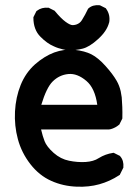

<svg xmlns="http://www.w3.org/2000/svg" viewBox="-20 -698 540 744"><path d="M277.8 25.4Q224.1 23.4 178.7 2.9Q132.3 -17.6 97.7 -62Q63.5 -106 49.3 -158.7Q35.2 -210.9 38.1 -266.1Q41 -321.3 60.1 -368.7Q69.8 -392.6 83.7 -412.6Q97.7 -432.6 115.7 -448.7Q151.4 -480 189.9 -494.6Q229 -508.8 269 -504.9Q308.6 -500.5 334.5 -487.3Q347.7 -480.5 361.3 -469.2Q375 -458 389.2 -441.9Q417 -411.1 432.1 -384.8Q437.5 -375.5 441.4 -365.2Q445.3 -355 447.8 -344Q450.2 -333 451.7 -320.8Q453.1 -303.2 453.9 -283.2Q454.6 -263.2 454.1 -241.2V-238.8L453.1 -236.8L443.4 -217.3L442.4 -215.3L440.4 -213.9Q437.5 -211.4 434.3 -209.2Q431.2 -207 428 -205.3Q424.8 -203.6 421.6 -202.1Q418.5 -200.7 415.3 -199.5Q412.1 -198.2 408.9 -197.5Q405.8 -196.8 402.3 -196.3H401.9H401.4H139.2Q145.5 -169.4 152.8 -150.9Q156.7 -140.6 165.5 -129.2Q174.3 -117.7 188 -105.5Q215.3 -81.5 247.6 -75.2Q280.8 -68.4 312 -70.3Q327.1 -71.3 339.8 -75Q352.5 -78.6 362.8 -85.4Q388.2 -101.1 417.5 -105.5L420.4 -106L423.3 -104.5L442.9 -94.7L444.8 -93.8L445.8 -92.3Q460.4 -75.7 458 -49.8V-47.9L457 -46.4L445.3 -22.9L444.3 -20.5L441.9 -19Q405.3 4.9 364.7 16.1Q324.2 27.3 277.8 25.4ZM356.9 -292Q348.1 -356 314.9 -384.3Q279.3 -414.6 244.6 -411.1Q209.5 -407.7 183.6 -381.8Q171.9 -370.1 160.9 -347.4Q149.9 -324.7 140.1 -292ZM242.7 -502.9Q233.4 -504.4 224.1 -506.6Q214.8 -508.8 205.8 -511.7Q196.8 -514.6 188.5 -518.6Q181.6 -521.5 175.3 -525.1Q168.9 -528.8 162.4 -533.4Q155.8 -538.1 149.4 -543.7Q143.1 -549.3 136.7 -555.7Q123 -569.3 116.2 -587.9Q109.4 -606.4 109.4 -628.9V-631.3L110.4 -633.3L120.1 -652.8L121.1 -654.8L123 -656.2Q141.6 -670.4 167 -668H168.9L170.4 -667L189.9 -657.2L191.9 -656.2L192.9 -654.8Q216.3 -626.5 234.4 -613.3Q252.4 -600.1 262.7 -600.6Q271 -601.1 277.3 -603.5Q283.7 -606 288.6 -609.9Q293.5 -613.8 297.4 -620.1Q310.5 -641.1 320.3 -662.1L321.3 -664.1L322.8 -665.5Q339.4 -680.2 365.2 -677.7H367.2L368.7 -676.8L388.2 -667L390.1 -666L391.6 -663.6Q407.7 -641.1 403.3 -611.8V-611.3L402.8 -610.8Q394.5 -577.6 359.9 -546.4Q326.2 -515.6 299.3 -509.3Q273.4 -502.9 244.1 -502.9H243.7Z"/></svg>

Font: NaikaiFont
Style: Bold
Weight: 700
Version: Version 1.89